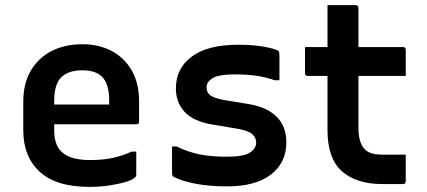

<svg xmlns="http://www.w3.org/2000/svg" viewBox="-20 -720 1670 751"><path d="M302 -547Q367 -547 417 -520.5Q467 -494 495.5 -444Q524 -394 524 -324V-244Q524 -234 514 -234H192V-211Q192 -155 219 -128Q237 -110 265.5 -102Q294 -94 331 -94Q384 -94 422 -102.5Q460 -111 495 -127H513V-35Q513 -30 509 -27Q500 -17 472 -8.5Q444 0 407 5.5Q370 11 330 11Q200 11 135.5 -48Q71 -107 71 -211V-322Q71 -393 100.5 -443.5Q130 -494 182 -520.5Q234 -547 302 -547ZM302 -445Q247 -445 219.5 -417.5Q192 -390 192 -326V-311H407V-328Q407 -392 379 -420Q354 -445 302 -445Z M867 -107Q932 -107 957 -123Q982 -139 982 -162Q982 -182 966.5 -195.5Q951 -209 911 -216L810 -233Q737 -245 702.5 -282Q668 -319 668 -374Q668 -453 730.5 -499Q793 -545 911 -545Q962 -545 998.5 -539.5Q1035 -534 1059 -526Q1068 -523 1070.5 -518.5Q1073 -514 1073 -505V-406H1055Q1017 -419 980.5 -424Q944 -429 898 -429Q836 -429 812 -414.5Q788 -400 788 -378Q788 -359 801.5 -348Q815 -337 855 -329L952 -313Q1022 -302 1061 -264.5Q1100 -227 1100 -163Q1100 -84 1040 -37.5Q980 9 868 9Q797 9 744 -1.5Q691 -12 662 -27Q653 -30 653 -42V-147H671Q716 -125 761 -116Q806 -107 867 -107Z M1567 -115V-11Q1567 0 1556 0H1476Q1374 0 1317.5 -50Q1261 -100 1261 -211V-423H1184Q1173 -423 1173 -434V-536H1261V-700H1371Q1382 -700 1382 -689V-536H1556Q1567 -536 1567 -525V-423H1382V-221Q1382 -160 1408 -135Q1419 -124 1437 -119.5Q1455 -115 1480 -115Z"/></svg>

Font: Recursive Sn Lnr St SmB
Style: Regular
Weight: 600
Version: Version 1.079;hotconv 1.0.112;makeotfexe 2.5.65598; ttfautoh